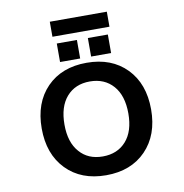

<svg xmlns="http://www.w3.org/2000/svg" viewBox="-108 -1152 1216 1266"><g transform="rotate(-10 500.0 -519.0)"><path d="M345.7 -179.7Q402.3 -114.3 500.5 -114.3Q598.6 -114.3 656.7 -179.7Q714.8 -245.1 714.8 -364.7Q714.8 -484.4 656.7 -550.3Q598.6 -616.2 500.5 -616.2Q402.3 -616.2 344.7 -550.3Q287.1 -484.4 287.1 -364.7Q287.1 -245.1 345.7 -179.7ZM234.4 -639.6Q334 -741.2 501 -741.2Q668 -741.2 767.6 -639.2Q867.2 -537.1 867.2 -365.2Q867.2 -193.4 767.6 -90.8Q668 11.7 501 11.7Q334 11.7 234.4 -90.8Q134.8 -193.4 134.8 -365.2Q134.8 -537.1 234.4 -639.6ZM309.6 -949.2V-1049.8H691.4V-949.2ZM330.1 -776.4V-900.4H464.8V-776.4ZM538.1 -776.4V-900.4H671.9V-776.4Z"/></g></svg>

Font: Gen Shin Gothic Monospace Bold
Style: Bold
Weight: 700
Designer: [Source Han Sans]
Ryoko NISHIZUKA  (kana & ideographs); Paul D. Hunt (Latin, Greek & Cyrillic); Wenlong ZHANG  (bopomofo
Version: Version 1.002.20150607